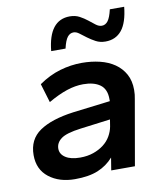

<svg xmlns="http://www.w3.org/2000/svg" viewBox="-79 -753 719 830"><g transform="rotate(-10 280.0 -338.5)"><path d="M184 10Q115 10 70 -25Q25 -60 25 -123Q25 -192 77 -227.5Q129 -263 226 -276L390 -296V-305Q390 -349 363 -368.5Q336 -388 289 -388Q254 -388 216.5 -375.5Q179 -363 134 -337L109 -420Q155 -452 203 -466Q251 -480 299 -480Q341 -480 378 -471Q415 -462 442.5 -443Q470 -424 486 -395Q502 -366 502 -326Q502 -316 501 -305.5Q500 -295 498 -286L448 0H344L353 -55Q325 -23 285 -6.5Q245 10 184 10ZM417 -553Q393 -553 374.5 -563Q356 -573 340.5 -584.5Q325 -596 312 -606Q299 -616 287 -616Q271 -616 260 -602Q249 -588 241 -553H178Q191 -687 283 -687Q307 -687 325.5 -677Q344 -667 359 -655Q374 -643 387 -633Q400 -623 413 -623Q429 -623 440 -637.5Q451 -652 459 -687H522Q515 -618 488.5 -585.5Q462 -553 417 -553ZM222 -78Q254 -78 280 -87Q306 -96 325.5 -111Q345 -126 356.5 -146Q368 -166 372 -187L377 -218L245 -201Q182 -193 158.5 -175.5Q135 -158 135 -132Q135 -108 158 -93Q181 -78 222 -78Z"/></g></svg>

Font: Celebes SemiBold
Style: Italic
Weight: 600
Italic angle: -10°
Designer: Anugrah Pasau
Foundry: Lafontype
Version: Version 1.000; ttfautohint (v1.8.4)